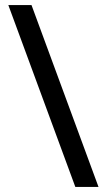

<svg xmlns="http://www.w3.org/2000/svg" viewBox="-20 -738 422 762"><path d="M105 -718H13L279 4H371Z"/></svg>

Font: Noto Sans Lao Looped Condensed Medium
Style: Regular
Weight: 500
Width: 3
Designer: Mark Frömberg, Ben Mitchell
Foundry: The Fontpad Ltd
Version: Version 1.002